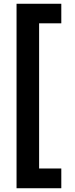

<svg xmlns="http://www.w3.org/2000/svg" viewBox="-20 -831 400 1021"><path d="M68 170V-811H306V-707H188V65H306V170Z"/></svg>

Font: DeepMind Sans
Style: Bold
Weight: 700
Designer: Jonny Pinhorn / Modifications: Colophon Foundry
Foundry: Colophon Foundry
Version: Version 1.002; ttfautohint (v1.8.2)